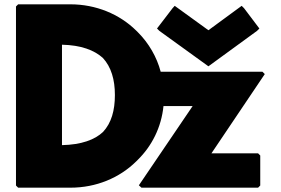

<svg xmlns="http://www.w3.org/2000/svg" viewBox="-20 -852 1299 889"><path d="M267 -180V-645C355 -643 416 -620 456 -584C495 -542 512 -483 512 -412C512 -341 496 -283 457 -241C419 -205 357 -182 267 -180ZM54 -822V7L64 17H306C425 17 533 -28 611 -105L618 -112C683 -176 727 -262 737 -361H872L623 6L635 17H1175L1185 7V-132L1175 -142H959L1206 -509L1195 -520H724C706 -588 669 -652 619 -702L611 -710C533 -787 424 -832 306 -832H64ZM779 -814 707 -720 718 -709 945 -545 1170 -709 1181 -720 1110 -814 1099 -825 945 -712 789 -825Z"/></svg>

Font: Hussar Woodtype
Style: Ultra
Weight: 900
Foundry: Cannot Into Space Fonts
Version: Version 1.07